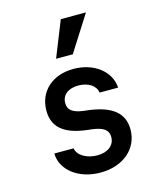

<svg xmlns="http://www.w3.org/2000/svg" viewBox="-122 -908 844 1010"><g transform="rotate(-15 300.0 -403.0)"><path d="M90 -146C92 -54 182 14 300 14C424 14 510 -60 510 -165C510 -254 449 -304 321 -320L295 -323C238 -331 214 -350 214 -387C214 -431 249 -459 304 -459C357 -459 398 -433 403 -394H504C499 -484 413 -550 302 -550C186 -550 108 -478 108 -374C108 -285 165 -236 287 -221L314 -218C376 -210 402 -191 402 -153C402 -107 364 -78 307 -78C249 -78 201 -107 195 -146ZM443 -820H306L228 -625H319Z"/></g></svg>

Font: CommitMono
Style: 600Regular
Weight: 600
Monospace: yes
Designer: Eigil Nikolajsen
Foundry: Eigil Nikolajsen
Version: Version 1.143